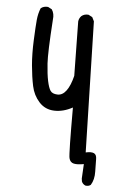

<svg xmlns="http://www.w3.org/2000/svg" viewBox="-58 -788 617 946"><g transform="rotate(5 250.0 -315.0)"><path d="M401 115Q387 109 382 96L380 82L384 10Q353 16 334.5 12Q316 8 311 -13Q306 -34 306 -263Q260 -238 215 -239.5Q170 -241 140.5 -273.5Q111 -306 101.5 -351Q92 -396 87 -452Q82 -508 85 -577Q88 -646 91 -677.5Q94 -709 105 -736Q119 -748 141 -746L160 -736Q174 -715 170 -686Q159 -521 162.5 -468Q166 -415 173 -382Q180 -349 189.5 -335Q199 -321 224 -320Q249 -319 268 -344.5Q287 -370 299 -419L295 -688Q297 -704 308 -715Q322 -727 343 -725L362 -715L372 -695L388 -48Q415 -54 428.5 -48Q442 -42 442 -20Q442 2 443 42Q444 82 427 109Q417 117 401 115Z"/></g></svg>

Font: NaniFont Regular
Style: Regular
Weight: 400
Designer: Nanigashitei
Version: Version 1.036